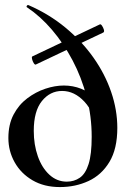

<svg xmlns="http://www.w3.org/2000/svg" viewBox="-20 -746 510 779"><path d="M378 -209Q363 -290 322.5 -333.5Q282 -377 232 -377Q183 -377 150 -336Q117 -295 117 -215Q117 -159 133.5 -112Q150 -65 180.5 -37Q211 -9 251 -9Q281 -9 304 -25Q327 -41 339.5 -80.5Q352 -120 352 -191Q352 -274 331.5 -353Q311 -432 274.5 -501Q238 -570 191 -625Q144 -680 90 -716Q86 -718 89 -722.5Q92 -727 96 -725Q179 -689 245.5 -634Q312 -579 359 -512.5Q406 -446 431 -373Q456 -300 456 -227Q456 -142 424 -89Q392 -36 339 -11.5Q286 13 223 13Q159 13 112 -14.5Q65 -42 39.5 -87.5Q14 -133 14 -186Q14 -241 35 -281Q56 -321 90.5 -347Q125 -373 164 -386Q203 -399 239 -399Q276 -399 309 -386Q342 -373 367 -347ZM125 -484Q121 -483 116.5 -490.5Q112 -498 110 -506.5Q108 -515 111 -517L385 -647Q389 -649 394 -641.5Q399 -634 401.5 -625.5Q404 -617 399 -614Z"/></svg>

Font: Cormorant Garamond Light
Style: Regular
Weight: 300
Designer: Christian Thalmann (Catharsis Fonts)
Foundry: Catharsis Fonts
Version: Version 4.001